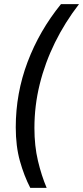

<svg xmlns="http://www.w3.org/2000/svg" viewBox="-20 -770 401 926"><path d="M126 136Q96 78 76 6.5Q56 -65 56 -156Q56 -320 113 -471Q170 -622 274 -750H361Q293 -662 245 -564.5Q197 -467 171.5 -363.5Q146 -260 146 -153Q146 -66 163 5.5Q180 77 205 136Z"/></svg>

Font: Cabin VF Beta
Style: Italic
Weight: 400
Italic angle: -7°
Designer: Pablo Impallari
Foundry: Pablo Impallari. http://www.impallari.com Igino Marini. http://www.ikern.com
Version: Version 2.300